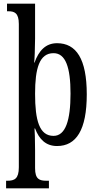

<svg xmlns="http://www.w3.org/2000/svg" viewBox="-20 -780 532 1040"><path d="M13 240H245V199H232C194 199 170 191 170 131V33C170 -23 168 -75 167 -84H170C192 -26 228 11 289 11C393 11 450 -76 450 -269C450 -461 393 -546 289 -546C227 -546 190 -505 167 -441H165C167 -448 170 -526 170 -570V-760H18V-719H25C57 -719 82 -711 82 -650V126C82 189 58 199 20 199H13ZM270 -44C193 -44 170 -128 170 -272C170 -409 193 -492 270 -492C335 -492 362 -416 362 -273C362 -128 335 -44 270 -44Z"/></svg>

Font: Noto Serif Lao ExtCond
Style: Regular
Weight: 400
Width: 2
Designer: Monotype Design Team
Foundry: Monotype Imaging Inc.
Version: Version 2.004